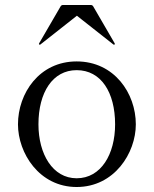

<svg xmlns="http://www.w3.org/2000/svg" viewBox="-20 -735 616 769"><path d="M139 -556C140 -556 141 -556 142 -557L288 -672L434 -557C435 -556 436 -556 437 -556C438 -556 440 -557 440 -559C440 -560 440 -560 439 -562L353 -710C351 -713 348 -715 344 -715H232C228 -715 225 -713 223 -710L137 -562C136 -560 136 -560 136 -559C136 -557 138 -556 139 -556ZM287 14C438 14 524 -122 524 -237C524 -361 438 -489 287 -489C137 -489 52 -361 52 -237C52 -122 137 14 287 14ZM287 -21C191 -21 134 -118 134 -237C134 -365 191 -454 287 -454C385 -454 441 -365 441 -237C441 -118 385 -21 287 -21Z"/></svg>

Font: Shippori Mincho OTF
Style: Regular
Weight: 400
Designer: FONTDASU
Foundry: FONTDASU / Google Inc. / but / Adobe
Version: Version 3.300;hotconv 1.0.109;makeotfexe 2.5.65596